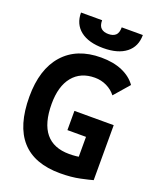

<svg xmlns="http://www.w3.org/2000/svg" viewBox="-165 -1006 916 1114"><g transform="rotate(20 293.0 -449.0)"><path d="M342.8 9.8Q183.3 9.8 103.6 -79.6Q23.9 -168.9 23.9 -347.7Q23.9 -517.1 106.4 -610.1Q189 -703.1 338.9 -703.1Q414.6 -703.1 469.5 -679.4Q524.4 -655.8 555.2 -612.3L474.1 -519Q451.7 -547.9 417.7 -564.2Q383.8 -580.6 344.7 -580.6Q257 -580.6 208.3 -521Q159.7 -461.4 159.7 -352.5Q159.7 -232.9 208.6 -173.1Q257.5 -113.3 354.5 -113.3Q400.9 -113.3 436.3 -122.3Q471.7 -131.3 494.1 -137.7L540.5 -19.5Q519.1 -13.2 465.4 -1.7Q411.6 9.8 342.8 9.8ZM412.6 -19.5V-358.9H540.5V-19.5ZM297.9 -240.2V-358.9H537.6V-240.2ZM329.6 -758.3Q238.8 -758.3 188.7 -797.6Q138.7 -836.9 138.7 -908.2H269Q269 -873.5 285.2 -859.4Q301.3 -845.2 329.8 -845.2Q358.6 -845.2 374.4 -859.4Q390.1 -873.5 390.1 -908.2H520.5Q520.5 -836.9 470.5 -797.6Q420.5 -758.3 329.6 -758.3Z"/></g></svg>

Font: Cascadia Code PL
Style: Regular
Weight: 400
Monospace: yes
Designer: Aaron Bell
Foundry: Saja Typeworks
Version: Version 2102.003